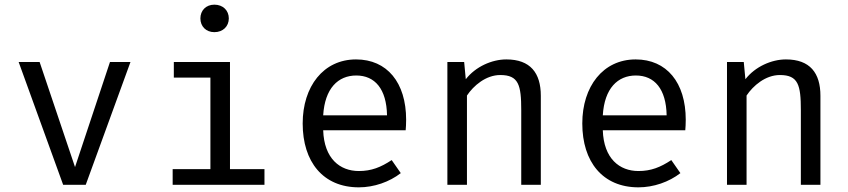

<svg xmlns="http://www.w3.org/2000/svg" viewBox="-20 -793 3640 824"><path d="M540 -527H452L302 -76L150 -527H60L251 0H348Z M900 -773C864 -773 840 -748 840 -714C840 -680 864 -655 900 -655C937 -655 962 -680 962 -714C962 -748 937 -773 900 -773ZM967 -527H726V-460H883V-67H721V0H1115V-67H967Z M1367 -234H1721C1722 -245 1723 -261 1723 -279C1723 -439 1641 -538 1508 -538C1368 -538 1279 -422 1279 -263C1279 -99 1366 11 1520 11C1585 11 1651 -12 1700 -50L1661 -106C1614 -75 1574 -59 1520 -59C1439 -59 1371 -112 1367 -234ZM1509 -469C1589 -469 1639 -411 1641 -298H1367C1374 -414 1431 -469 1509 -469Z M1900 0H1984V-383C2012 -425 2065 -471 2127 -471C2206 -471 2217 -428 2217 -320V0H2301V-382C2301 -480 2256 -538 2153 -538C2091 -538 2021 -507 1979 -453L1972 -527H1900Z M2567 -234H2921C2922 -245 2923 -261 2923 -279C2923 -439 2841 -538 2708 -538C2568 -538 2479 -422 2479 -263C2479 -99 2566 11 2720 11C2785 11 2851 -12 2900 -50L2861 -106C2814 -75 2774 -59 2720 -59C2639 -59 2571 -112 2567 -234ZM2709 -469C2789 -469 2839 -411 2841 -298H2567C2574 -414 2631 -469 2709 -469Z M3100 0H3184V-383C3212 -425 3265 -471 3327 -471C3406 -471 3417 -428 3417 -320V0H3501V-382C3501 -480 3456 -538 3353 -538C3291 -538 3221 -507 3179 -453L3172 -527H3100Z"/></svg>

Font: FiraMono Nerd Font
Style: Regular
Weight: 400
Designer: Carrois Corporate & Edenspiekermann AG
Foundry: Carrois Corporate GbR & Edenspiekermann AG
Version: Version 003.206;Nerd Fonts 3.3.0